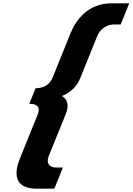

<svg xmlns="http://www.w3.org/2000/svg" viewBox="-20 -880 801 1160"><path d="M156.9 -253C204.2 -253 226.2 -234 207.7 -188L99.8 79C66.2 162 60.8 260 201.6 260H308.3L360 132H316C277.5 132 258 104 274.1 64L378 -193C400.6 -249 384.2 -282 354.1 -300C398.8 -318 441.4 -350 464.4 -407L568.3 -664C584.4 -704 626.5 -732 665 -732H709L760.8 -860H654.1C513.3 -860 439.6 -762 406 -679L298.2 -412C279.6 -366 242.2 -347 194.9 -347Z"/></svg>

Font: Hussar
Style: BdWideOblFour
Weight: 700
Foundry: Cannot Into Space Fonts
Version: Version 2.00